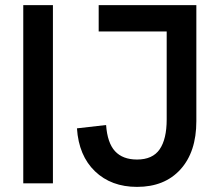

<svg xmlns="http://www.w3.org/2000/svg" viewBox="-20 -717 852 751"><path d="M71 -697H187V0H71ZM281 -215 395 -228Q400 -158 430 -125.5Q460 -93 516 -93Q577 -93 604.5 -133Q632 -173 632 -250V-594H366V-697H748V-243Q748 -123 686 -54.5Q624 14 516 14Q415 14 351.5 -47Q288 -108 281 -215Z"/></svg>

Font: Hanken Grotesk SemiBold
Style: Regular
Weight: 600
Designer: Alfredo Marco Pradil
Foundry: Hanken Design Co.
Version: Version 3.014